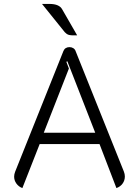

<svg xmlns="http://www.w3.org/2000/svg" viewBox="-20 -949 708 978"><path d="M52 -49Q52 -61 57 -74L303 -689Q307 -699 315 -704Q323 -709 334 -709Q345 -709 353.5 -703.5Q362 -698 365 -689L611 -75Q616 -62 616 -50Q616 -30 604.5 -14Q593 2 573 9L487 -215H182L94 9Q75 2 63.5 -14Q52 -30 52 -49ZM465 -273 323 -637 318 -634 331 -600 203 -273ZM310 -785 194 -929H232Q282 -929 297 -901L373 -769Q341 -768 330 -771.5Q319 -775 310 -785Z"/></svg>

Font: K2D ExtraLight
Style: Regular
Weight: 275
Designer: Katatrad Aksorn Co.,Ltd.
Foundry: Cadson Demak Co.,Ltd.
Version: Version 1.000; ttfautohint (v1.6)